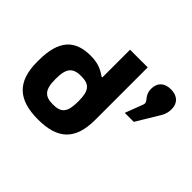

<svg xmlns="http://www.w3.org/2000/svg" viewBox="-153 -956 1206 1206"><g transform="rotate(45 450.0 -353.5)"><path d="M37 -256V-244C37 -66 123 9 297 9C471 9 553 -66 553 -244V-710H396V-464H389C364 -481 326 -509 249 -509C112 -509 37 -440 37 -256ZM195 -248V-252C195 -348 225 -376 297 -376C369 -376 396 -347 396 -252V-248C396 -153 369 -124 297 -124C225 -124 195 -152 195 -248ZM653 -406H733L826 -560C842 -589 845 -608 845 -629V-632C845 -683 812 -716 754 -716C694 -716 663 -682 663 -631C663 -563 713 -562 698 -524Z"/></g></svg>

Font: LT Wave Text Black
Style: Regular
Weight: 900
Designer: Daniel Lyons
Version: Version 2.5 (Glyphs App)